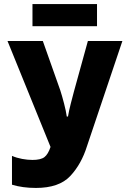

<svg xmlns="http://www.w3.org/2000/svg" viewBox="-20 -916 640 946"><path d="M458 -787V-896H140V-787ZM409 -197 583 -714H413L344 -464Q337 -437 328.5 -404.5Q320 -372 315 -342H309Q305 -370 295.5 -406.5Q286 -443 277 -471L191 -714H17L229 -192Q217 -156 199 -142Q181 -128 140 -128Q116 -128 89 -133Q62 -138 39 -148V-6Q91 10 157 10Q271 10 326 -48.5Q381 -107 409 -197Z"/></svg>

Font: Noto Sans Mono UI ExtraBold
Style: Regular
Weight: 800
Designer: Monotype Design team
Foundry: Monotype Imaging Inc.
Version: 1.000